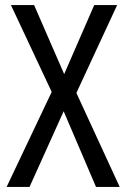

<svg xmlns="http://www.w3.org/2000/svg" viewBox="-20 -734 496 754"><path d="M450 0H357L230 -297L96 0H6L183 -373L23 -714H114L232 -443L350 -714H440L280 -369Z"/></svg>

Font: Noto Sans Bengali UI Condensed
Style: Regular
Weight: 400
Width: 3
Designer: Jelle Bosma - Monotype Design Team
Foundry: Monotype Imaging Inc.
Version: Version 2.003; ttfautohint (v1.8.4.7-5d5b)